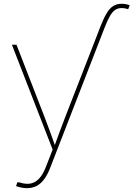

<svg xmlns="http://www.w3.org/2000/svg" viewBox="-20 -772 708 999"><path d="M465.8 -539.1 502.4 -633.8Q519 -676.3 534.7 -702.6Q550.3 -729 569.1 -740.7Q587.9 -752.4 612.3 -752.4Q623.5 -752.4 635.3 -750.2Q647 -748 654.8 -744.6L647 -724.1Q640.1 -726.6 631.1 -728.3Q622.1 -730 612.3 -730Q593.8 -730 579.6 -720.7Q565.4 -711.4 552.2 -689Q539.1 -666.5 523.4 -626L489.7 -539.1ZM63.5 196.3 70.3 176.3 83.5 177.7Q115.7 188 140.6 182.6Q165.5 177.2 185.1 155.5Q204.6 133.8 219.2 95.2L253.9 6.3L42 -539.1H65.9L211.4 -164.1Q226.6 -125.5 240.5 -86.7Q254.4 -47.9 268.1 -9.3H262.2Q276.4 -47.9 290.5 -86.7Q304.7 -125.5 319.8 -164.1L465.8 -539.1H489.7L240.2 103.5Q226.1 139.2 208.7 162.1Q191.4 185.1 169.7 196Q147.9 207 120.1 207Q106.4 207 92.5 204.3Q78.6 201.7 63.5 196.3Z"/></svg>

Font: Inter 18pt Thin
Style: Regular
Weight: 250
Designer: Rasmus Andersson
Foundry: rsms
Version: Version 4.001;git-66647c0bb